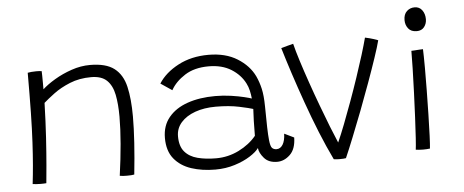

<svg xmlns="http://www.w3.org/2000/svg" viewBox="-47 -778 2181 903"><g transform="rotate(-5 1043.0 -327.0)"><path d="M138.5 6Q132.5 6.5 125 6.8Q117.5 7 110 7Q101 7 90.8 6.2Q80.5 5.5 74 4.5Q79 -37.5 83 -84.2Q87 -131 90.2 -190.8Q93.5 -250.5 95 -330.5Q96.5 -410.5 96.5 -519Q104 -520.5 114.2 -521.5Q124.5 -522.5 136.5 -522.5Q143 -522.5 150.2 -522.2Q157.5 -522 162.5 -521Q163 -515 163.2 -499.8Q163.5 -484.5 163.5 -466.8Q163.5 -449 163.5 -435Q186 -456 223 -478Q260 -500 303.8 -515Q347.5 -530 391 -530Q466.5 -530 505.5 -500Q544.5 -470 558 -412.2Q571.5 -354.5 571.5 -271Q571.5 -217 567 -147.5Q562.5 -78 554 1.5Q543 4 520 4Q510.5 4 501.5 3.5Q492.5 3 485.5 1.5Q496.5 -77 502.5 -147.8Q508.5 -218.5 508.5 -276Q508.5 -335 499.8 -379.2Q491 -423.5 465.8 -448Q440.5 -472.5 391.5 -472.5Q335.5 -472.5 290.5 -454Q245.5 -435.5 213.5 -411.5Q181.5 -387.5 163 -371Q160.5 -283 155.8 -208Q151 -133 146.2 -77.8Q141.5 -22.5 138.5 6Z M936.5 11.5Q874 11.5 823.2 -5.2Q772.5 -22 742.5 -59Q712.5 -96 712.5 -157Q712.5 -215 745 -254.2Q777.5 -293.5 834.2 -313.2Q891 -333 965 -333Q1002.5 -333 1039 -327.8Q1075.5 -322.5 1101.8 -316Q1128 -309.5 1136 -306.5Q1134 -326 1129.8 -344.5Q1125.5 -363 1117.5 -378.5Q1096.5 -420.5 1053 -447.8Q1009.5 -475 946.5 -475Q879 -475 834 -446.2Q789 -417.5 767 -378L713.5 -414Q745 -463.5 807 -496.2Q869 -529 950 -529Q1031 -529 1086.2 -494.5Q1141.5 -460 1166 -408.5Q1179 -380.5 1186.5 -348Q1194 -315.5 1194.5 -264Q1195 -204.5 1196 -166.2Q1197 -128 1199.5 -104.5Q1202.5 -75 1210.2 -67Q1218 -59 1231.5 -59Q1249.5 -59 1260.8 -77.2Q1272 -95.5 1273 -128.5L1318.5 -106.5Q1317.5 -52 1290 -25.8Q1262.5 0.5 1229.5 0.5Q1189 0.5 1167.8 -24Q1146.5 -48.5 1144 -72Q1132 -54.5 1101.5 -35Q1071 -15.5 1028.2 -2Q985.5 11.5 936.5 11.5ZM944.5 -41Q1001.5 -41 1052.2 -66.2Q1103 -91.5 1135 -130.5Q1135 -171 1136 -200.8Q1137 -230.5 1138.5 -257Q1122 -262.5 1074 -272.8Q1026 -283 963 -283Q908.5 -283 866 -267.8Q823.5 -252.5 799 -224.8Q774.5 -197 774.5 -159.5Q774.5 -112.5 796.5 -86.8Q818.5 -61 857 -51Q895.5 -41 944.5 -41Z M1691 -545.5Q1712.5 -541 1730.8 -535.2Q1749 -529.5 1752 -527.5Q1744.5 -498 1727.2 -446.8Q1710 -395.5 1687.2 -332.5Q1664.5 -269.5 1639.8 -205Q1615 -140.5 1592.2 -83.8Q1569.5 -27 1552.5 11.5Q1542.5 13.5 1522 13.5Q1506.5 13.5 1495 11.5Q1465 -50.5 1436.2 -121.5Q1407.5 -192.5 1381.5 -265.8Q1355.5 -339 1333.2 -407Q1311 -475 1294.5 -530.5Q1308 -534.5 1324.2 -538.8Q1340.5 -543 1352 -546Q1360 -513 1375.5 -464Q1391 -415 1410.5 -358.8Q1430 -302.5 1450.8 -246.8Q1471.5 -191 1490.2 -143.5Q1509 -96 1522.5 -65Q1538 -99.5 1556.8 -148Q1575.5 -196.5 1595.8 -252Q1616 -307.5 1634.5 -362.5Q1653 -417.5 1667.8 -465.2Q1682.5 -513 1691 -545.5Z M1936.5 -554.5Q1910 -554.5 1896.8 -571.2Q1883.5 -588 1883.5 -611Q1883.5 -638.5 1898.8 -652.8Q1914 -667 1935.5 -667Q1958.5 -667 1971.2 -649.5Q1984 -632 1984 -607Q1984 -586 1971.8 -570.2Q1959.5 -554.5 1936.5 -554.5ZM1950 1Q1943 2 1934 2.5Q1925 3 1917 3Q1906.5 3 1898 2.2Q1889.5 1.5 1883 0.5Q1885 -12.5 1887.8 -54Q1890.5 -95.5 1893.2 -152.2Q1896 -209 1898.2 -269.5Q1900.5 -330 1901.8 -382Q1903 -434 1903 -464.5Q1906.5 -464.5 1917.8 -465.2Q1929 -466 1940.8 -466.8Q1952.5 -467.5 1958 -467.5Q1958.5 -455 1959 -431.8Q1959.5 -408.5 1959.5 -378.5Q1959.5 -331.5 1958.8 -273.5Q1958 -215.5 1956.8 -159.2Q1955.5 -103 1953.8 -59.8Q1952 -16.5 1950 1Z"/></g></svg>

Font: Grandstander ExtraLight
Style: Regular
Weight: 200
Designer: Tyler Finck
Foundry: Etcetera Type Co
Version: Version 1.200; ttfautohint (v1.8.3)